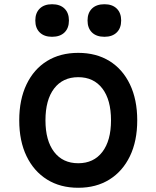

<svg xmlns="http://www.w3.org/2000/svg" viewBox="-20 -871 740 908"><path d="M350 17Q265 17 202.5 -22Q140 -61 105.5 -132.5Q71 -204 71 -302Q71 -400 105.5 -472Q140 -544 202.5 -582.5Q265 -621 350 -621Q435 -621 497.5 -582.5Q560 -544 594.5 -472Q629 -400 629 -302Q629 -204 594.5 -132.5Q560 -61 497.5 -22Q435 17 350 17ZM350 -99Q423 -99 464 -152.5Q505 -206 505 -302Q505 -399 464 -452.5Q423 -506 350 -506Q277 -506 236 -452.5Q195 -399 195 -302Q195 -206 236 -152.5Q277 -99 350 -99ZM226 -697Q189 -697 168 -717.5Q147 -738 147 -774Q147 -810 168 -830.5Q189 -851 226 -851Q264 -851 285 -830.5Q306 -810 306 -774Q306 -738 285 -717.5Q264 -697 226 -697ZM474 -697Q436 -697 415 -717.5Q394 -738 394 -774Q394 -810 415 -830.5Q436 -851 474 -851Q511 -851 532 -830.5Q553 -810 553 -774Q553 -738 532 -717.5Q511 -697 474 -697Z"/></svg>

Font: Martian Mono Medium
Style: Regular
Weight: 500
Monospace: yes
Designer: Roman Shamin
Foundry: Evil Martians
Version: Version 1.000; ttfautohint (v1.8.4.7-5d5b)